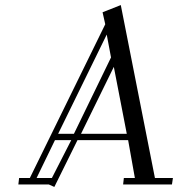

<svg xmlns="http://www.w3.org/2000/svg" viewBox="-20 -736 723 766"><path d="M53.2 0 56.2 -25.9H99.1L399.9 -639.2L389.2 -687L461.9 -715.8L598.1 -25.9H669.9L666 0H471.2L474.1 -25.9H518.1L491.2 -176.8H289.1L196.8 9.8L174.8 0ZM126 -25.9H187L264.2 -176.8H199.2ZM211.9 -202.1H274.9L422.9 -506.8L405.8 -598.1ZM303.2 -202.1H485.8L434.1 -469.2Z"/></svg>

Font: Dehuti Alt
Style: Italic
Weight: 400
Version: Version 1.2